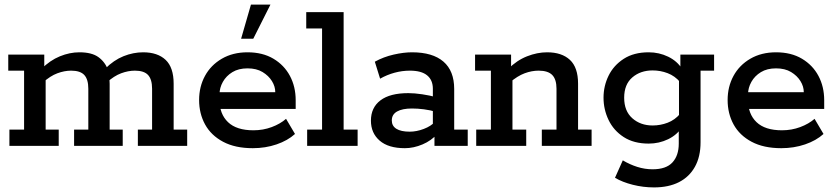

<svg xmlns="http://www.w3.org/2000/svg" viewBox="-20 -636 3649 837"><path d="M21 0V-71H85V-328H16V-398H173V-338L160 -335Q198 -373 241 -390.5Q284 -408 326 -408Q380 -408 409 -387Q438 -366 451 -331L438 -336Q476 -374 518.5 -391Q561 -408 604 -408Q667 -408 702 -375Q737 -342 737 -271V-71H796V0H581V-71H643V-249Q643 -290 625.5 -309Q608 -328 568 -328Q539 -328 508 -316.5Q477 -305 445 -276L453 -319Q456 -307 457 -292.5Q458 -278 458 -271V-71H515V0H303V-71H365V-249Q365 -290 347.5 -309Q330 -328 290 -328Q261 -328 230 -316.5Q199 -305 167 -276L179 -303V-71H236V0Z M1082 10Q1005 10 952.5 -18Q900 -46 874 -93.5Q848 -141 848 -200Q848 -258 873.5 -305Q899 -352 947 -380Q995 -408 1059 -408Q1125 -408 1172 -380Q1219 -352 1244 -305Q1269 -258 1269 -199V-161H900V-234H1180Q1180 -259 1165.5 -282.5Q1151 -306 1124.5 -322Q1098 -338 1059 -338Q1020 -338 993 -321.5Q966 -305 951.5 -279Q937 -253 937 -225V-200Q937 -139 974 -103.5Q1011 -68 1085 -68Q1127 -68 1164.5 -82Q1202 -96 1227 -118L1266 -52Q1234 -23 1185.5 -6.5Q1137 10 1082 10ZM1031 -467 1074 -616H1159L1084 -467Z M1319 0V-71H1384V-512H1315V-583H1478V-71H1539V0Z M1745 10Q1673 10 1635 -23Q1597 -56 1597 -110Q1597 -167 1638.5 -198.5Q1680 -230 1760 -230Q1787 -230 1820.5 -225Q1854 -220 1883 -212L1867 -201V-249Q1867 -287 1842 -307.5Q1817 -328 1767 -328Q1733 -328 1700 -319Q1667 -310 1637 -293L1614 -367Q1652 -388 1696 -398Q1740 -408 1776 -408Q1866 -408 1913 -367.5Q1960 -327 1960 -248V-71H2019V0H1874V-64L1887 -53Q1861 -23 1822 -6.5Q1783 10 1745 10ZM1766 -62Q1796 -62 1827.5 -74Q1859 -86 1876 -105L1867 -77V-174L1883 -148Q1855 -156 1828 -159.5Q1801 -163 1776 -163Q1734 -163 1711 -150Q1688 -137 1688 -111Q1688 -87 1708 -74.5Q1728 -62 1766 -62Z M2056 0V-71H2120V-328H2051V-398H2208V-338L2195 -335Q2233 -373 2277.5 -390.5Q2322 -408 2365 -408Q2429 -408 2464.5 -375Q2500 -342 2500 -271V-71H2559V0H2342V-71H2406V-249Q2406 -290 2387.5 -309Q2369 -328 2328 -328Q2298 -328 2267 -316.5Q2236 -305 2202 -276L2214 -307V-71H2274V0Z M2831 181Q2784 181 2738.5 169.5Q2693 158 2661 139L2695 63Q2725 81 2758 91.5Q2791 102 2825 102Q2884 102 2911.5 72Q2939 42 2939 -10V-71L2954 -83Q2932 -48 2892.5 -29Q2853 -10 2808 -10Q2743 -10 2699 -38.5Q2655 -67 2633 -113Q2611 -159 2611 -210Q2611 -261 2633 -306Q2655 -351 2699 -379.5Q2743 -408 2808 -408Q2853 -408 2892.5 -389Q2932 -370 2954 -335L2946 -331V-398H3093V-328H3034V-16Q3034 47 3009.5 91Q2985 135 2940 158Q2895 181 2831 181ZM2825 -89Q2859 -89 2890.5 -101Q2922 -113 2945 -140L2940 -106V-310L2945 -278Q2922 -305 2890.5 -317Q2859 -329 2825 -329Q2772 -329 2736.5 -298.5Q2701 -268 2701 -210Q2701 -152 2736.5 -120.5Q2772 -89 2825 -89Z M3386 10Q3309 10 3256.5 -18Q3204 -46 3178 -93.5Q3152 -141 3152 -200Q3152 -258 3177.5 -305Q3203 -352 3251 -380Q3299 -408 3363 -408Q3429 -408 3476 -380Q3523 -352 3548 -305Q3573 -258 3573 -199V-161H3204V-234H3484Q3484 -259 3469.5 -282.5Q3455 -306 3428.5 -322Q3402 -338 3363 -338Q3324 -338 3297 -321.5Q3270 -305 3255.5 -279Q3241 -253 3241 -225V-200Q3241 -139 3278 -103.5Q3315 -68 3389 -68Q3431 -68 3468.5 -82Q3506 -96 3531 -118L3570 -52Q3538 -23 3489.5 -6.5Q3441 10 3386 10Z"/></svg>

Font: Rokkitt SemiBold Medium
Style: Regular
Weight: 500
Version: Version 3.103